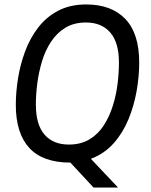

<svg xmlns="http://www.w3.org/2000/svg" viewBox="-20 -718 678 862"><path d="M400 124 296 12Q172 12 111.5 -54Q51 -120 51 -247Q51 -304 61 -366.5Q71 -429 93 -488Q115 -547 151.5 -594.5Q188 -642 241.5 -670Q295 -698 367 -698Q480 -698 542.5 -633Q605 -568 605 -437Q605 -376 593.5 -310Q582 -244 557 -183Q532 -122 490.5 -75Q449 -28 388 -5L510 124ZM289 -69Q343 -69 382 -92.5Q421 -116 446.5 -156Q472 -196 487 -244.5Q502 -293 508 -343Q514 -393 514 -437Q514 -527 475 -572Q436 -617 366 -617Q312 -617 273.5 -593.5Q235 -570 209 -530.5Q183 -491 168.5 -442.5Q154 -394 147.5 -344Q141 -294 141 -249Q141 -158 180 -113.5Q219 -69 289 -69Z"/></svg>

Font: Archivo Narrow
Style: Italic
Weight: 400
Italic angle: -8°
Designer: Hector Gatti
Foundry: Omnibus-Type
Version: Version 3.002